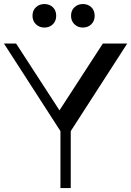

<svg xmlns="http://www.w3.org/2000/svg" viewBox="-20 -950 663 970"><path d="M298.2 -267.7 0 -730H61.4L291.8 -375H269.2L499.6 -730H622.8L324.6 -267.7ZM285.4 0V-331.3H337.4V0ZM204.3 -810.8Q179 -810.8 161.6 -827.4Q144.2 -844.1 144.2 -870.2Q144.2 -897.3 161.6 -913.4Q179 -929.6 204.3 -929.6Q230.2 -929.6 247.1 -913.4Q263.9 -897.3 263.9 -870.2Q263.9 -844.1 247.1 -827.4Q230.2 -810.8 204.3 -810.8ZM398.6 -810.8Q373.3 -810.8 356.1 -827.4Q338.9 -844.1 338.9 -870.2Q338.9 -897.3 356.1 -913.4Q373.3 -929.6 398.6 -929.6Q424.5 -929.6 441.4 -913.4Q458.3 -897.3 458.3 -870.2Q458.3 -844.1 441.4 -827.4Q424.5 -810.8 398.6 -810.8Z"/></svg>

Font: Savate ExtraLight
Style: Regular
Weight: 200
Designer: Max Esnée
Foundry: Plomb Type
Version: Version 2.000